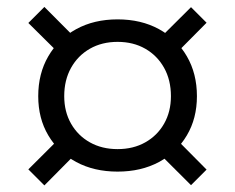

<svg xmlns="http://www.w3.org/2000/svg" viewBox="-20 -617 691 565"><path d="M326 -112Q256.8 -112 204.2 -140.3Q151.6 -168.7 122.1 -218.7Q92.5 -268.6 92.5 -334Q92.5 -400.4 122.1 -451.3Q151.6 -502.3 204.2 -531.2Q256.8 -560 326 -560Q395.3 -560 447.9 -531.2Q500.4 -502.3 529.9 -451.3Q559.5 -400.4 559.5 -334Q559.5 -268.6 529.9 -218.7Q500.4 -168.7 447.9 -140.3Q395.3 -112 326 -112ZM326 -178.2Q372.3 -178.2 407.5 -198.1Q442.8 -217.9 462.9 -253.1Q483 -288.3 483 -334Q483 -381.4 462.9 -417.4Q442.8 -453.4 407.5 -473.6Q372.3 -493.8 326 -493.8Q279.9 -493.8 244.5 -473.6Q209.2 -453.4 189.1 -417.4Q169 -381.4 169 -334Q169 -288.3 189.1 -253.1Q209.2 -217.9 244.5 -198.1Q279.9 -178.2 326 -178.2ZM180 -234.8 226.5 -188.4 110.6 -71.4 63.4 -118.6ZM542.1 -595.9 587.9 -550.1 472.4 -433.7 426 -480.4ZM226.8 -480 180.4 -433.5 63.4 -549.4 110.6 -596.6ZM587.9 -117.9 542.1 -72.1 425.5 -188.4 472 -234.8Z"/></svg>

Font: Hepta Slab ExtraLight
Style: Regular
Weight: 200
Designer: Michael LaGattuta
Foundry: Michael LaGattuta
Version: Version 1.100